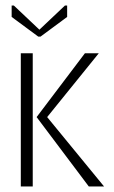

<svg xmlns="http://www.w3.org/2000/svg" viewBox="-20 -672 410 692"><path d="M118 -540 22 -611V-652H30L122 -565L214 -652H222V-611L126 -540ZM112 -250 286 -480H336L150 -250L355 0H300ZM55 0V-480H98V0Z"/></svg>

Font: Glametrix
Style: Light
Weight: 300
Designer: gluk
Foundry: gluk
Version: Version 0.40